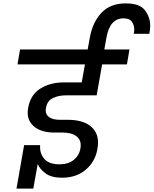

<svg xmlns="http://www.w3.org/2000/svg" viewBox="-20 -1031 904 1130"><path d="M720 -1011Q803 -1011 833.5 -970Q864 -929 864 -880Q864 -858 859 -832H767Q770 -846 770 -859Q770 -882 756.5 -902.5Q743 -923 707 -923Q627 -923 607 -812L594 -740H742L727 -652H581L549 -470H370Q325 -470 291.5 -454Q258 -438 251 -397Q249 -389 249 -381Q249 -356 270 -341Q291 -326 333 -326H377Q465 -326 511 -290Q557 -254 557 -192Q557 -174 553 -152Q540 -79 484.5 -32Q429 15 345 15Q282 15 247.5 -11Q213 -37 202 -66L176 79H77L122 -177H216Q216 -171 216 -165Q216 -122 243.5 -93Q271 -64 330 -64Q382 -64 414 -90Q446 -116 453 -155Q455 -166 455 -177Q455 -211 427.5 -231Q400 -251 345 -251H289Q219 -254 181 -286Q143 -318 143 -367Q143 -381 146 -398Q160 -474 218 -510Q276 -546 355 -546H461L480 -652H83L98 -740H496L509 -811Q525 -900 577 -955.5Q629 -1011 720 -1011Z"/></svg>

Font: Fz Poppins Med
Style: Italic
Weight: 500
Italic angle: -10°
Designer: Ninad Kale (Devanagari), Jonny Pinhorn (Latin)
Foundry: Indian Type Foundry
Version: Vit hóa bi Vntype.Com & FontZin.Com